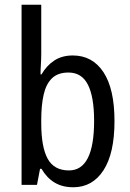

<svg xmlns="http://www.w3.org/2000/svg" viewBox="-20 -780 548 810"><path d="M154 -553Q154 -531 152.5 -508.5Q151 -486 151 -466H155Q177 -504 209.5 -525Q242 -546 287 -546Q370 -546 416.5 -475.5Q463 -405 463 -269Q463 -133 416.5 -61.5Q370 10 289 10Q243 10 210 -10Q177 -30 155 -68H149L136 0H71V-760H154ZM269 -474Q224 -474 199 -449.5Q174 -425 164 -380Q154 -335 154 -275V-260Q154 -160 181 -110.5Q208 -61 271 -61Q377 -61 377 -270Q377 -371 351 -422.5Q325 -474 269 -474Z"/></svg>

Font: Noto Sans Malayalam Condensed
Style: Regular
Weight: 400
Width: 3
Designer: Jelle Bosma - Monotype Design Team
Foundry: Monotype Imaging Inc.
Version: Version 2.104; ttfautohint (v1.8.4.7-5d5b)